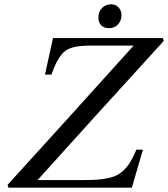

<svg xmlns="http://www.w3.org/2000/svg" viewBox="-20 -868 778 888"><path d="M435.1 -787.1Q435.1 -814 451.9 -831.1Q468.8 -848.1 494.1 -848.1Q515.6 -848.1 528.8 -833.3Q542 -818.4 542 -798.8Q542 -772.5 525.9 -755.1Q509.8 -737.8 483.9 -737.8Q460.4 -737.8 447.8 -751.2Q435.1 -764.6 435.1 -787.1ZM15.1 -13.2Q262.7 -284.7 598.1 -657.2H402.8Q367.2 -657.2 344.5 -654.3Q321.8 -651.4 302 -643.6Q282.2 -635.7 268.3 -620.1Q254.4 -604.5 242.4 -581.8Q230.5 -559.1 217.8 -522.9H188L225.1 -691.9H732.9L737.8 -679.2Q411.1 -321.3 153.8 -35.2H356.9Q399.4 -35.2 427.2 -36.9Q455.1 -38.6 481 -44.4Q506.8 -50.3 523.4 -59.3Q540 -68.4 556.2 -84.7Q572.3 -101.1 584.7 -122.6Q597.2 -144 610.8 -175.8H641.1L589.8 0H19Z"/></svg>

Font: Linguistics Pro
Style: Italic
Weight: 400
Italic angle: -12°
Designer: Stefan Peev, Context Ltd
Foundry: Stefan Peev, Context Ltd
Version: Version 001.000